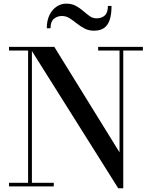

<svg xmlns="http://www.w3.org/2000/svg" viewBox="-20 -1002 816 1032"><path d="M151.5 -750V-19.5H269V0H28.5V-19.5H131V-730.5H28.5V-750ZM748 -750V-730.5H642.5V10H615.5L137.5 -750H272L622.5 -183V-730.5H507.5V-750ZM485.5 -837Q456.5 -837 434 -849Q411.5 -861 392.2 -876.5Q373 -892 354 -904Q335 -916 312.5 -916Q288 -916 269.8 -901Q251.5 -886 251.5 -850H231.5Q231.5 -892.5 246.5 -922.2Q261.5 -952 285.2 -967.2Q309 -982.5 335.5 -982.5Q366 -982.5 387.8 -970.5Q409.5 -958.5 427.2 -943Q445 -927.5 461.8 -915.5Q478.5 -903.5 498.5 -903.5Q526.5 -903.5 543.2 -918.8Q560 -934 560 -970H579.5Q579.5 -923 569 -893.5Q558.5 -864 537.8 -850.5Q517 -837 485.5 -837Z"/></svg>

Font: Bodoni Moda Medium
Style: Regular
Weight: 500
Designer: Owen Earl
Foundry: indestructible type
Version: Version 2.005